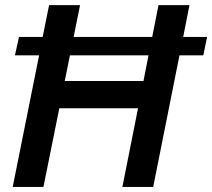

<svg xmlns="http://www.w3.org/2000/svg" viewBox="-20 -740 840 760"><path d="M134.8 -521H39.1L55.2 -593.8H148.9L174.3 -719.7H296.9L271.5 -593.8H582.5L607.4 -719.7H730L705.1 -593.8H799.8L784.7 -521H690.4L586.4 0H464.4L526.4 -311.5H214.8L151.9 0H30.3ZM547.9 -419.4 567.9 -521H256.8L236.3 -419.4Z"/></svg>

Font: Reddit Sans Chocolate SemiBold
Style: Italic
Weight: 600
Italic angle: -11.25°
Designer: Stephen Hutchings
Version: Version 1.013